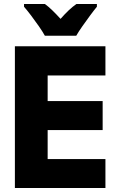

<svg xmlns="http://www.w3.org/2000/svg" viewBox="-20 -947 603 967"><path d="M55 0V-714H511V-567H220V-438H497V-292H220V-146H511V0ZM206 -767Q195 -787 176 -814.5Q157 -842 136.5 -869Q116 -896 101 -913V-927H206Q225 -913 244 -894.5Q263 -876 285 -852Q307 -877 326 -895Q345 -913 365 -927H468V-913Q453 -895 433.5 -868.5Q414 -842 395 -815Q376 -788 364 -767Z"/></svg>

Font: Noto Sans Mono SemiCondensed Black
Style: Regular
Weight: 900
Width: 4
Designer: Monotype Design Team
Foundry: Monotype Imaging Inc.
Version: Version 2.014; ttfautohint (v1.8.4.7-5d5b)